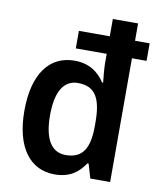

<svg xmlns="http://www.w3.org/2000/svg" viewBox="-86 -828 752 906"><g transform="rotate(10 290.5 -375.0)"><path d="M237 10C308 10 350 -21 381 -68H387L407 0H502V-593H572V-677H502V-760H381V-677H233V-593H381V-551C381 -525 385 -484 388 -456H383C353 -503 307 -535 238 -535C120 -535 45 -441 45 -262C45 -86 119 10 237 10ZM273 -89C204 -89 168 -148 168 -261C168 -373 203 -434 272 -434C357 -434 385 -377 385 -265V-247C385 -140 353 -89 273 -89Z"/></g></svg>

Font: Noto Sans Thai SemCond SemBd
Style: Regular
Weight: 600
Width: 4
Designer: Monotype Design Team
Foundry: Monotype Imaging Inc.
Version: Version 2.002